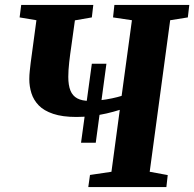

<svg xmlns="http://www.w3.org/2000/svg" viewBox="-20 -763 792 783"><path d="M310.5 -181 354.5 -503H414L370.5 -181ZM340 0 347 -49.5 434.5 -62.5 468.5 -315Q443.5 -307 414 -300.2Q384.5 -293.5 353.8 -289.8Q323 -286 292 -286Q234.5 -286 196.8 -298.8Q159 -311.5 138 -333.2Q117 -355 108.2 -382.8Q99.5 -410.5 99.5 -440Q99.5 -456.5 101.5 -474.5Q103.5 -492.5 105 -506L128.5 -680.5L60 -692L66.5 -743H360.5L354.5 -692L285.5 -680L271 -575.5Q266 -542.5 262.2 -508.8Q258.5 -475 258.5 -449.5Q258.5 -415.5 267.2 -393.8Q276 -372 295.2 -361.8Q314.5 -351.5 345 -351.5Q364.5 -351.5 389 -354.2Q413.5 -357 437 -362Q460.5 -367 476 -372L518 -680.5L441 -692L446.5 -743H752L746 -692L674 -680.5L590.5 -62.5L664 -49L658.5 0Z"/></svg>

Font: Merriweather 20pt ExtraBold
Style: Italic
Weight: 800
Italic angle: -7.8°
Version: Version 2.101